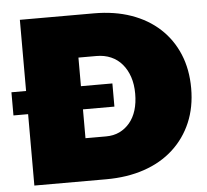

<svg xmlns="http://www.w3.org/2000/svg" viewBox="-63 -755 872 809"><g transform="rotate(-5 373.5 -350.5)"><path d="M-12 -400H415V-302H-12ZM363 -701Q450 -701 520 -676.5Q590 -652 640 -606Q690 -560 717 -495.5Q744 -431 744 -351Q744 -271 716.5 -206.5Q689 -142 638 -95.5Q587 -49 515 -24.5Q443 0 354 0H50V-701ZM369 -180Q401 -180 426 -192Q451 -204 469.5 -226Q488 -248 497.5 -279Q507 -310 507 -349Q507 -388 496.5 -419.5Q486 -451 466.5 -474Q447 -497 419.5 -509Q392 -521 358 -521H282V-180Z"/></g></svg>

Font: Alexandria Black
Style: Regular
Weight: 900
Designer: Mohamed Gaber
Foundry: Kief Type Foundry
Version: Version 5.100